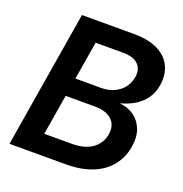

<svg xmlns="http://www.w3.org/2000/svg" viewBox="-131 -843 911 958"><g transform="rotate(20 325.0 -364.0)"><path d="M22.5 0 142.6 -727.5H419.4Q497.1 -727.5 546.9 -702.4Q596.7 -677.2 617.4 -632.8Q638.2 -588.4 628.9 -530.8Q622.1 -490.2 600.6 -460Q579.1 -429.7 546.9 -409.9Q514.6 -390.1 475.1 -379.9V-377.4Q516.1 -373.5 547.9 -350.8Q579.6 -328.1 595 -288.6Q610.4 -249 601.1 -194.3Q591.8 -136.7 557.1 -92.8Q522.5 -48.8 463.1 -24.4Q403.8 0 319.8 0ZM168.5 -106.4H314.5Q383.8 -106.4 424.1 -136Q464.4 -165.5 472.2 -214.8Q477.5 -246.6 465.8 -270.5Q454.1 -294.4 427 -307.6Q399.9 -320.8 358.4 -320.8H204.1ZM220.2 -418.5H358.9Q394.5 -418.5 424.3 -431.9Q454.1 -445.3 473.6 -469.7Q493.2 -494.1 498.5 -526.9Q505.9 -569.8 480.7 -595.5Q455.6 -621.1 398.4 -621.1H253.9Z"/></g></svg>

Font: Inter 24pt SemiBold
Style: Italic
Weight: 600
Italic angle: -9.3988°
Designer: Rasmus Andersson
Foundry: rsms
Version: Version 4.001;git-66647c0bb